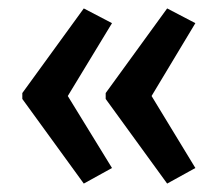

<svg xmlns="http://www.w3.org/2000/svg" viewBox="-20 -495 518 456"><path d="M33 -274V-260L179 -59L246 -96L141 -267L246 -440L179 -475ZM231 -274V-260L377 -59L444 -96L340 -267L444 -440L377 -475Z"/></svg>

Font: Noto Sans Myanmar UI ExtraCondensed Medium
Style: Regular
Weight: 500
Width: 2
Designer: Monotype Design Team
Foundry: Monotype Imaging Inc.
Version: Version 2.103